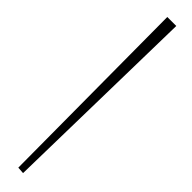

<svg xmlns="http://www.w3.org/2000/svg" viewBox="-288 -714 716 716"><g transform="rotate(45 70.5 -356.0)"><path d="M97.2 -752 81.1 40 54.2 38.1 49.8 -752Z"/></g></svg>

Font: Bigelow Rules
Style: Regular
Weight: 400
Designer: Astigmatic (AOETI)
Foundry: Astigmatic (AOETI)
Version: Version 1.001